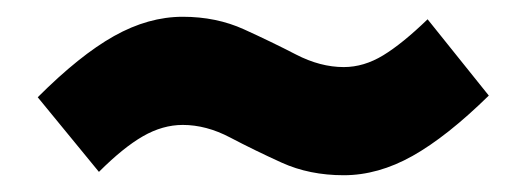

<svg xmlns="http://www.w3.org/2000/svg" viewBox="-20 -468 628 229"><path d="M390 -259Q349 -259 316 -274Q283 -289 254.5 -304Q226 -319 198 -319Q174 -319 150.5 -305.5Q127 -292 98 -263L25 -352Q75 -402 116 -425Q157 -448 198 -448Q238 -448 271 -433Q304 -418 333 -403Q362 -388 390 -388Q414 -388 437 -402Q460 -416 490 -445L563 -354Q513 -305 472 -282Q431 -259 390 -259Z"/></svg>

Font: MuseoModerno
Style: Bold
Weight: 700
Designer: Pablo Cosgaya, Héctor Gatti, Marcela Romero, and the Authors of The MuseoModerno Project.
Foundry: Omnibus-Type Team
Version: Version 1.001